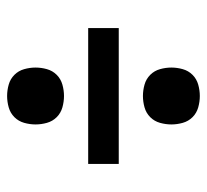

<svg xmlns="http://www.w3.org/2000/svg" viewBox="-41 -610 582 540"><g transform="rotate(90 250.0 -340.0)"><path d="M250 -451Q234 -451 218 -455.5Q202 -460 190.5 -471.5Q179 -483 174.5 -499Q170 -515 170 -531Q170 -547 174.5 -563Q179 -579 190.5 -590.5Q202 -602 218 -606.5Q234 -611 250 -611Q266 -611 282 -606.5Q298 -602 309.5 -590.5Q321 -579 325.5 -563Q330 -547 330 -531Q330 -515 325.5 -499Q321 -483 309.5 -471.5Q298 -460 282 -455.5Q266 -451 250 -451ZM59 -297V-383H441V-297ZM250 -69Q234 -69 218 -73.5Q202 -78 190.5 -89.5Q179 -101 174.5 -117Q170 -133 170 -149Q170 -165 174.5 -181Q179 -197 190.5 -208.5Q202 -220 218 -224.5Q234 -229 250 -229Q266 -229 282 -224.5Q298 -220 309.5 -208.5Q321 -197 325.5 -181Q330 -165 330 -149Q330 -133 325.5 -117Q321 -101 309.5 -89.5Q298 -78 282 -73.5Q266 -69 250 -69Z"/></g></svg>

Font: Moesevka
Style: Bold
Weight: 700
Monospace: yes
Designer: Belleve Invis
Foundry: Belleve Invis
Version: Version 32.5.0; ttfautohint (v1.8.4)